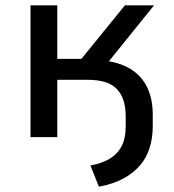

<svg xmlns="http://www.w3.org/2000/svg" viewBox="-20 -517 655 724"><path d="M353 187 321 107Q365 99 394.5 81Q424 63 439 33.5Q454 4 454 -41V-78Q454 -146 421 -181Q388 -216 312 -216H196V0H95V-497H196V-295H287L451 -497H561L364 -253L326 -291Q400 -291 451 -268Q502 -245 529 -199Q556 -153 556 -84V-41Q556 2 544.5 39.5Q533 77 508.5 106Q484 135 445.5 156Q407 177 353 187Z"/></svg>

Font: Nunito Sans 7pt Medium
Style: Regular
Weight: 500
Designer: Vernon Adams
Foundry: Vernon Adams
Version: Version 3.101;gftools[0.9.27]